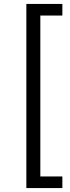

<svg xmlns="http://www.w3.org/2000/svg" viewBox="-20 -762 358 976"><path d="M114 -742V194H297V135H185V-683H297V-742Z"/></svg>

Font: Malon Grotesk
Style: Regular
Weight: 400
Designer: Julieta Ulanovsky
Foundry: Julieta Ulanovsky
Version: Version 7.200